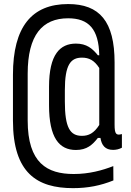

<svg xmlns="http://www.w3.org/2000/svg" viewBox="-20 -746 660 971"><path d="M228 -307.5V-214C228 -49 279.5 12.5 364 12.5C419.5 12.5 447.5 -13.5 475 -48.5H488C494 -11 512 12 552 12C567.5 12 582.5 8.5 596.5 1V-68C567.5 -60 559.5 -67.5 559.5 -116V-430C559.5 -638 483.5 -725.5 324.5 -725.5C141 -725.5 45.5 -610.5 45.5 -368V-136.5C45.5 129.5 168 205.5 349.5 205.5C425 205.5 489 192.5 553.5 166.5L553 94C497.5 115.5 431 134 353 134C218.5 134 120 79 120 -137V-373.5C120 -568.5 194 -653.5 324.5 -653.5C428.5 -653.5 479.5 -599 482 -466.5H475C447 -501 418 -525.5 364 -525.5C284 -525.5 228 -471.5 228 -307.5ZM308 -232.5V-290C308 -419 337.5 -454.5 394.5 -454.5C429 -454.5 456.5 -442 482 -402V-114C455 -71.5 427.5 -59 394.5 -59C334.5 -59 308 -100 308 -232.5Z"/></svg>

Font: Monaspace Neon
Style: Regular
Weight: 400
Designer: Riley Cran & the Lettermatic Team
Foundry: Lettermatic
Version: Version 1.200 (Monaspace Neon)